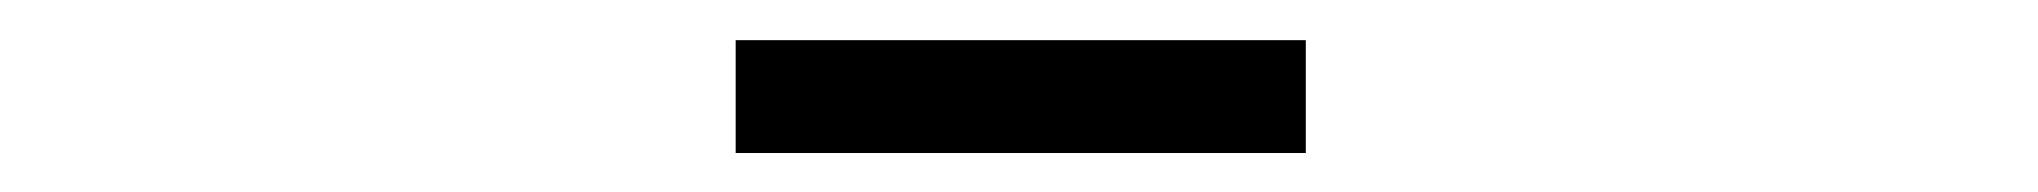

<svg xmlns="http://www.w3.org/2000/svg" viewBox="-20 -749 1040 98"><path d="M355.5 -670.9V-728.5H646.5V-670.9Z"/></svg>

Font: Gen Shin Gothic Monospace Normal
Style: Regular
Weight: 350
Designer: [Source Han Sans]
Ryoko NISHIZUKA  (kana & ideographs); Paul D. Hunt (Latin, Greek & Cyrillic); Wenlong ZHANG  (bopomofo
Version: Version 1.002.20150607